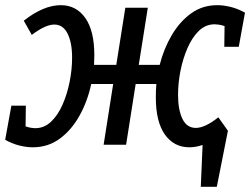

<svg xmlns="http://www.w3.org/2000/svg" viewBox="-26 -560 968 743"><path d="M101 10Q78 10 50.5 3.5Q23 -3 -6 -19L18 -151H74L73 -71Q84 -67 94 -65.5Q104 -64 111 -64Q145 -64 171.5 -89Q198 -114 216 -155Q234 -196 243.5 -243.5Q253 -291 253 -337Q253 -395 235.5 -430Q218 -465 184 -465Q150 -465 97 -425L66 -480Q143 -540 209 -540Q269 -540 304 -490.5Q339 -441 339 -347Q339 -328 338 -309H424L459 -530H546L511 -309H592Q608 -372 639 -424.5Q670 -477 714 -508.5Q758 -540 815 -540Q838 -540 865.5 -533.5Q893 -527 922 -511L898 -379H842L843 -459Q832 -463 821.5 -464.5Q811 -466 805 -466Q770 -466 744 -441Q718 -416 700 -375Q682 -334 672.5 -286.5Q663 -239 663 -193Q663 -135 680 -100Q697 -65 732 -65Q767 -65 819 -106L856 -54L813 163H751L758 1Q731 10 707 10Q647 10 612 -39.5Q577 -89 577 -183Q577 -209 579 -235H499L462 0H375L412 -235H327Q313 -169 282 -113Q251 -57 205.5 -23.5Q160 10 101 10Z"/></svg>

Font: Bitter Medium
Style: Italic
Weight: 500
Italic angle: -9°
Designer: Sol Matas, and Bitter project Authors
Foundry: Sol Matas
Version: Version 2.001